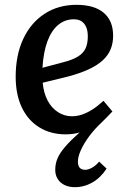

<svg xmlns="http://www.w3.org/2000/svg" viewBox="-20 -543 532 796"><path d="M45 -225Q45 -315 76.5 -382Q108 -449 165 -486Q222 -523 297 -523Q371 -523 410 -490Q449 -457 449 -395Q449 -364 438.5 -338.5Q428 -313 405.5 -292.5Q383 -272 347.5 -255.5Q312 -239 263 -226L157 -200Q161 -157 177.5 -126Q194 -95 220.5 -78Q247 -61 278 -61Q299 -61 320 -68Q341 -75 363 -89Q385 -103 409 -125L446 -81Q438 -72 426.5 -60.5Q415 -49 402 -36Q371 -7 349 23Q327 53 315 80Q303 107 303 127Q303 144 310.5 152.5Q318 161 334 161Q346 161 362 152Q378 143 391 127L422 156Q397 194 363 213.5Q329 233 290 233Q267 233 248.5 224.5Q230 216 219.5 199.5Q209 183 209 161Q209 136 218.5 113.5Q228 91 250.5 65Q273 39 310 6Q297 10 282.5 12Q268 14 252 14Q190 14 143 -15Q96 -44 70.5 -97.5Q45 -151 45 -225ZM156 -262 246 -286Q281 -295 303 -308.5Q325 -322 334.5 -342Q344 -362 344 -392Q344 -416 337 -431.5Q330 -447 317.5 -455Q305 -463 286 -463Q249 -463 221 -439.5Q193 -416 176.5 -371.5Q160 -327 156 -262Z"/></svg>

Font: Literata Medium
Style: Italic
Weight: 500
Italic angle: -2°
Designer: Latin by Veronika Burian and Jose Scaglione. Greek by Irene Vlachou. Cyrillic by Vera Evstafieva
Foundry: TypeTogether
Version: Version 3.103;gftools[0.9.29]